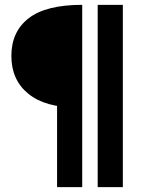

<svg xmlns="http://www.w3.org/2000/svg" viewBox="-20 -694 596 794"><path d="M216 -329 297 -250Q168 -249 97.5 -306Q27 -363 27 -463Q27 -563 98.5 -618.5Q170 -674 320 -674V80H216ZM384 -674H488V80H384Z"/></svg>

Font: Murecho Thin SemiBold
Style: Regular
Weight: 600
Version: Version 1.010